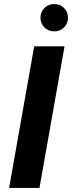

<svg xmlns="http://www.w3.org/2000/svg" viewBox="-20 -929 356 949"><path d="M25 0 149 -700H299L175 0ZM248 -774Q219 -774 199.5 -793.5Q180 -813 180 -841Q180 -870 199.5 -889.5Q219 -909 248 -909Q277 -909 296.5 -889.5Q316 -870 316 -841Q316 -813 296.5 -793.5Q277 -774 248 -774Z"/></svg>

Font: DM Sans 11pt Black
Style: Italic
Weight: 900
Italic angle: -10°
Version: Version 4.004;gftools[0.9.30]